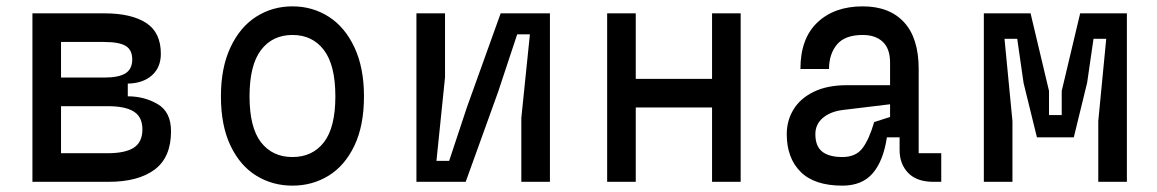

<svg xmlns="http://www.w3.org/2000/svg" viewBox="-20 -572 3640 604"><path d="M82 -530H309Q393 -530 439.5 -500Q486 -470 486 -403Q486 -360 458 -335Q430 -310 382 -309V-269Q434 -269 476 -244.5Q518 -220 518 -159Q518 -77 466.5 -38.5Q415 0 321 0H82ZM428 -165Q428 -204 401 -221Q374 -238 319 -238H172V-90H319Q374 -90 401 -107.5Q428 -125 428 -165ZM396 -385Q396 -415 375.5 -427.5Q355 -440 307 -440H172V-328H307Q354 -328 375 -341.5Q396 -355 396 -385Z M900 -462Q837 -462 801 -414.5Q765 -367 765 -269Q765 -171 801 -124.5Q837 -78 900 -78Q963 -78 999 -124.5Q1035 -171 1035 -269Q1035 -367 999 -414.5Q963 -462 900 -462ZM900 -552Q963 -552 1014 -519.5Q1065 -487 1095 -423Q1125 -359 1125 -269Q1125 -177 1095 -114Q1065 -51 1014 -19.5Q963 12 900 12Q837 12 786 -19.5Q735 -51 705 -114Q675 -177 675 -269Q675 -359 705 -423Q735 -487 786 -519.5Q837 -552 900 -552Z M1710 0H1620V-201L1647 -464H1607L1547 -283L1445 0H1290V-530H1380V-329L1353 -66H1393L1449 -235L1555 -530H1710Z M1980 -234V0H1890V-530H1980V-324H2220V-530H2310V0H2220V-234Z M2941 0H2917Q2864 0 2837 -28Q2810 -56 2810 -100V-140H2770Q2759 -66 2725.5 -27Q2692 12 2630 12Q2542 12 2498.5 -31.5Q2455 -75 2455 -150Q2455 -193 2476.5 -228Q2498 -263 2540.5 -283.5Q2583 -304 2644 -304H2780V-375Q2780 -419 2757 -440.5Q2734 -462 2694 -462Q2638 -462 2613 -432Q2588 -402 2588 -355H2498Q2498 -451 2551.5 -501.5Q2605 -552 2694 -552Q2778 -552 2824 -502Q2870 -452 2870 -355V-90H2941ZM2730 -188 2780 -204V-244L2631 -226Q2592 -221 2568.5 -201Q2545 -181 2545 -150Q2545 -112 2566.5 -95Q2588 -78 2630 -78Q2672 -78 2693 -105.5Q2714 -133 2730 -188Z M3075 -530H3222L3280 -286V-210H3320V-286L3378 -530H3525V0H3435V-191L3460 -450H3420L3400 -312L3358 -140H3242L3200 -311L3180 -450H3140L3165 -191V0H3075Z"/></svg>

Font: Fliege Mono Thin
Style: Regular
Weight: 100
Version: Version 0.020;Glyphs 3.3 (3306)